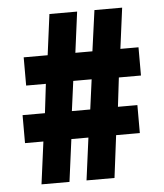

<svg xmlns="http://www.w3.org/2000/svg" viewBox="-48 -675 612 718"><g transform="rotate(-5 258.0 -316.0)"><path d="M100 -159 79 0H184L205 -159H269L248 0H353L373 -159H462V-264H389L402 -373H485V-479H417L437 -632H333L312 -479H248L268 -632H164L144 -479H54V-373H128L115 -264H31V-159ZM285 -263H216L231 -375H300Z"/></g></svg>

Font: Noto Sans Devanagari UI ExtraCondensed ExtraBold
Style: Regular
Weight: 800
Width: 2
Designer: Jelle Bosma - Monotype Design Team
Foundry: Monotype Imaging Inc.
Version: Version 2.003